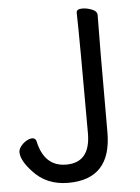

<svg xmlns="http://www.w3.org/2000/svg" viewBox="-53 -753 597 817"><g transform="rotate(-5 246.0 -344.0)"><path d="M206.1 22.9Q113.3 22.9 56.2 -40Q10.3 -88.9 9.8 -125Q9.8 -137.2 19.8 -150.1Q29.8 -163.1 43.5 -171.1Q57.1 -179.2 68.8 -179.2Q84 -179.2 86.9 -163.1Q110.8 -55.2 204.1 -55.2Q307.1 -55.2 307.1 -180.2Q307.1 -589.4 304.2 -694.8Q304.2 -710.9 329.1 -710.9Q349.1 -710.9 370.6 -702.4Q392.1 -693.8 392.1 -676.8Q390.1 -587.9 390.1 -176.8Q390.1 22.9 206.1 22.9Z"/></g></svg>

Font: LXGW WenKai Screen R
Style: Regular
Weight: 400
Designer: Fontworks Inc.
Version: Version 1.235;May 31, 2022